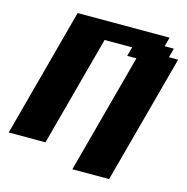

<svg xmlns="http://www.w3.org/2000/svg" viewBox="-138 -1006 1226 1261"><g transform="rotate(15 475.5 -375.0)"><path d="M466.3 125H716.3Q755.4 -20.5 833.7 -312.5Q912.1 -604.5 951.2 -750H888.7L905.3 -812.5H842.8L859.4 -875H234.4Q195.3 -729 117.2 -437.5Q39.1 -146 0 0H250L451.2 -750H638.7L621.6 -687.5H684.1Z"/></g></svg>

Font: Faithful 32x
Style: BoldOblique
Weight: 400
Foundry: Faithful Resource Pack
Version: Version 1.0; January 27, 2023